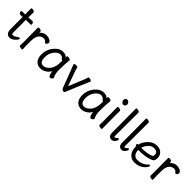

<svg xmlns="http://www.w3.org/2000/svg" viewBox="324 -2114 3542 3542"><g transform="rotate(45 2094.5 -343.0)"><path d="M204.1 23.9Q106.9 23.9 106.9 -109.9V-418L46.9 -414.1Q29.8 -414.1 19.3 -431.2Q8.8 -448.2 8.8 -463.9Q8.8 -482.9 25.9 -482.9H106.9Q106.9 -556.2 105 -634.8Q105 -650.9 128.9 -650.9Q147.9 -650.9 168.5 -642.3Q189 -633.8 189 -617.2Q187 -552.2 187 -485.8Q232.9 -487.8 285.2 -493.2Q302.2 -493.2 313.2 -476.1Q324.2 -459 324.2 -442.9Q324.2 -422.9 307.1 -422.9Q259.3 -422.9 187 -420.9V-107.9Q187 -69.8 192.6 -60.8Q198.2 -51.8 213.9 -51.8Q253.9 -51.8 306.2 -91.8Q325.2 -106 336.9 -106Q353 -106 353 -89.8Q353 -65.9 306.2 -22Q253.9 23.9 204.1 23.9Z M506.8 16.1Q487.8 16.1 466.8 7.6Q445.8 -1 445.8 -18.1L447.8 -106Q447.8 -367.2 444.8 -474.1Q444.8 -490.2 468.8 -490.2Q487.8 -490.2 508.8 -481.7Q529.8 -473.1 529.8 -458Q529.8 -436 528.8 -428.2Q540 -444.3 574.7 -466.8Q612.8 -491.7 655.8 -492.2Q697.8 -492.2 724.9 -481.7Q752 -471.2 770 -456.1Q788.1 -440.9 788.1 -423.8Q788.1 -407.7 774.9 -387.9Q761.7 -368.2 749 -368.2Q734.9 -368.2 727.1 -380.9Q718.3 -397.9 698 -406.5Q677.7 -415 664.1 -415Q624 -415 589.8 -390.1Q540 -354 529.8 -265.1Q525.9 -230 525.9 -106L530.8 0Q530.8 16.1 506.8 16.1Z M1009.8 -47.9Q1051.8 -47.9 1092.8 -79.1Q1194.8 -153.3 1194.3 -330.1L1195.3 -365.2H1186.5Q1177.7 -365.2 1172.4 -372.1Q1143.6 -421.9 1087.4 -421.9Q1030.3 -421.9 974.9 -352.1Q919.4 -282.2 919.4 -180.2Q919.9 -47.9 1009.8 -47.9ZM1006.3 23.9Q930.2 23.9 884.8 -27.6Q839.4 -79.1 839.4 -174.8Q839.4 -301.8 917.5 -397Q995.6 -492.2 1092.8 -492.2Q1174.8 -492.2 1196.8 -445.8V-475.1Q1196.8 -491.2 1221.7 -491.2Q1241.7 -491.2 1263.2 -483.2Q1284.7 -475.1 1284.7 -458Q1271.5 -368.2 1271.5 -194.8Q1271.5 -91.8 1305.7 -38.1Q1308.6 -32.2 1308.6 -24.9Q1308.6 -16.1 1293.5 1.5Q1278.3 19 1259.8 19Q1213.9 19 1200.7 -98.1Q1172.9 -43.9 1118.7 -10Q1064.5 23.9 1006.3 23.9Z M1571.3 2.9Q1562.5 -5.9 1558.8 -15.4Q1555.2 -24.9 1484.1 -214.4Q1413.1 -403.8 1400.1 -431.4Q1387.2 -459 1387.2 -462.9Q1387.2 -486.8 1444.3 -486.8Q1473.1 -486.8 1477.1 -469.2Q1486.8 -427.2 1495.1 -407.2L1602.1 -106.9L1726.1 -407.2Q1738.3 -436 1749 -478Q1753.9 -492.2 1775.4 -492.2Q1793.5 -492.2 1814.5 -482.7Q1835.4 -473.1 1835.4 -457Q1835.4 -454.1 1821.3 -427Q1807.1 -399.9 1733.4 -223.1Q1656.2 -42 1643.1 -2.9Q1634.3 23.9 1611.3 23.9Q1588.4 23.9 1571.3 2.9Z M2074.2 -47.9Q2116.2 -47.9 2157.2 -79.1Q2259.3 -153.3 2258.8 -330.1L2259.8 -365.2H2251Q2242.2 -365.2 2236.8 -372.1Q2208 -421.9 2151.9 -421.9Q2094.7 -421.9 2039.3 -352.1Q1983.9 -282.2 1983.9 -180.2Q1984.4 -47.9 2074.2 -47.9ZM2070.8 23.9Q1994.6 23.9 1949.2 -27.6Q1903.8 -79.1 1903.8 -174.8Q1903.8 -301.8 1981.9 -397Q2060.1 -492.2 2157.2 -492.2Q2239.3 -492.2 2261.2 -445.8V-475.1Q2261.2 -491.2 2286.1 -491.2Q2306.2 -491.2 2327.6 -483.2Q2349.1 -475.1 2349.1 -458Q2335.9 -368.2 2335.9 -194.8Q2335.9 -91.8 2370.1 -38.1Q2373 -32.2 2373 -24.9Q2373 -16.1 2357.9 1.5Q2342.8 19 2324.2 19Q2278.3 19 2265.1 -98.1Q2237.3 -43.9 2183.1 -10Q2128.9 23.9 2070.8 23.9Z M2580.6 16.1Q2561.5 16.1 2539.6 7.6Q2517.6 -1 2517.6 -17.1L2519.5 -105Q2519.5 -368.2 2516.6 -475.1Q2516.6 -490.2 2540.5 -490.2Q2559.6 -490.2 2581.1 -481.7Q2602.5 -473.1 2602.5 -457L2600.6 -368.2Q2600.6 -105 2603.5 1Q2603.5 16.1 2580.6 16.1ZM2503.9 -649.9Q2503.9 -671.9 2517.8 -688Q2531.7 -704.1 2556.6 -704.1Q2580.6 -704.1 2597.7 -682.1Q2614.7 -660.2 2614.7 -638.2Q2614.7 -615.2 2600.3 -599.6Q2585.9 -584 2561.8 -584Q2537.6 -584 2520.8 -605.5Q2503.9 -627 2503.9 -649.9Z M2867.2 26.9Q2784.2 26.9 2782.2 -75.2Q2782.2 -590.3 2779.3 -696.8Q2779.3 -712.9 2804.2 -712.9Q2823.2 -712.9 2844.2 -704.3Q2865.2 -695.8 2865.2 -679.2Q2863.3 -590.3 2863.3 -78.1Q2863.3 -53.2 2866.5 -49.6Q2869.6 -45.9 2875.5 -45.9Q2894.5 -46.9 2919.4 -71.8Q2933.6 -85 2945.3 -85Q2960.4 -85 2960.4 -63Q2960.4 -44.9 2932.6 -8.8Q2900.4 26.9 2867.2 26.9Z M3129.9 26.9Q3046.9 26.9 3044.9 -75.2Q3044.9 -590.3 3042 -696.8Q3042 -712.9 3066.9 -712.9Q3085.9 -712.9 3106.9 -704.3Q3127.9 -695.8 3127.9 -679.2Q3126 -590.3 3126 -78.1Q3126 -53.2 3129.2 -49.6Q3132.3 -45.9 3138.2 -45.9Q3157.2 -46.9 3182.1 -71.8Q3196.3 -85 3208 -85Q3223.1 -85 3223.1 -63Q3223.1 -44.9 3195.3 -8.8Q3163.1 26.9 3129.9 26.9Z M3371.6 -257.8Q3482.4 -257.8 3576.7 -284.2Q3610.8 -293.9 3620.4 -305.4Q3629.9 -316.9 3629.9 -340.8Q3629.9 -421.9 3534.7 -421.9Q3468.8 -421.9 3420.2 -366Q3371.6 -310.1 3359.9 -257.8ZM3460.9 23.9Q3407.7 23.9 3364.7 -2Q3272.9 -59.1 3272.9 -206.1Q3252 -222.2 3252 -241Q3252 -259.8 3276.9 -259.8H3280.8Q3294.9 -336.9 3367.4 -414.6Q3439.9 -492.2 3535.6 -492.2Q3599.6 -492.2 3637.7 -469.2Q3707.5 -428.2 3708 -339.8Q3708 -304.7 3701.9 -283.4Q3695.8 -262.2 3674.8 -249Q3653.8 -235.8 3607.9 -221.2Q3506.8 -190.4 3349.6 -189.9Q3349.6 -123 3381.6 -85Q3413.6 -46.9 3467.8 -46.9Q3590.8 -46.9 3668 -128.9Q3682.1 -146 3694.8 -146Q3710.9 -146 3710.9 -129.9Q3710.9 -116.7 3695.8 -92.8Q3680.7 -68.8 3649.9 -42Q3574.7 23.9 3460.9 23.9Z M3906.7 16.1Q3887.7 16.1 3866.7 7.6Q3845.7 -1 3845.7 -18.1L3847.7 -106Q3847.7 -367.2 3844.7 -474.1Q3844.7 -490.2 3868.7 -490.2Q3887.7 -490.2 3908.7 -481.7Q3929.7 -473.1 3929.7 -458Q3929.7 -436 3928.7 -428.2Q3939.9 -444.3 3974.6 -466.8Q4012.7 -491.7 4055.7 -492.2Q4097.7 -492.2 4124.8 -481.7Q4151.9 -471.2 4169.9 -456.1Q4188 -440.9 4188 -423.8Q4188 -407.7 4174.8 -387.9Q4161.6 -368.2 4148.9 -368.2Q4134.8 -368.2 4127 -380.9Q4118.2 -397.9 4097.9 -406.5Q4077.6 -415 4064 -415Q4023.9 -415 3989.7 -390.1Q3939.9 -354 3929.7 -265.1Q3925.8 -230 3925.8 -106L3930.7 0Q3930.7 16.1 3906.7 16.1Z"/></g></svg>

Font: LXGW WenKai Screen R
Style: Regular
Weight: 400
Designer: Fontworks Inc.
Version: Version 1.235;May 31, 2022